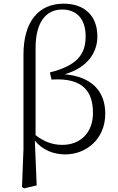

<svg xmlns="http://www.w3.org/2000/svg" viewBox="-20 -822 646 1047"><path d="M100 198 112 205 180 189 170 -55C212 -4 271 20 336 20C447 20 554 -61 554 -202C554 -324 481 -404 332 -417C457 -452 511 -536 511 -623C511 -737 440 -802 327 -802C191 -802 108 -705 108 -524V-9ZM174 -85V-560C174 -699 229 -770 319 -770C396 -770 447 -721 447 -624C447 -523 398 -464 252 -427L261 -388C436 -400 487 -319 487 -206C487 -99 419 -32 320 -32C265 -32 219 -50 174 -85Z"/></svg>

Font: Noto Serif CJK SC Light
Style: Regular
Weight: 300
Designer: Ryoko NISHIZUKA 西塚涼子 (kana & ideographs); Frank Grießhammer (Latin, Greek & Cyrillic); Wenlong ZHANG 张文龙 (bopomofo); San
Foundry: Adobe
Version: Version 2.001;hotconv 1.1.0;makeotfexe 2.6.0